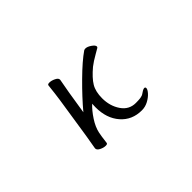

<svg xmlns="http://www.w3.org/2000/svg" viewBox="-56 -793 1112 1112"><g transform="rotate(-45 500.0 -236.5)"><path d="M297 -115 336 -369Q342 -409 349 -475Q350 -483 364 -483Q381 -483 400.5 -473.5Q420 -464 420 -452V-449Q413 -414 404 -360L382 -222Q438 -289 513 -363Q588 -437 639 -472Q644 -475 651 -475Q667 -475 687 -461Q707 -447 707 -436Q707 -431 702 -428L671 -410Q632 -388 608 -369Q558 -327 537 -292Q516 -257 516 -202Q516 -139 548 -92Q580 -45 635 -45Q658 -45 673.5 -47Q689 -49 700 -57Q705 -61 714.5 -66.5Q724 -72 730 -72Q739 -72 739 -63Q739 -52 723.5 -34.5Q708 -17 683 -3.5Q658 10 630 10Q550 10 501 -46Q452 -102 452 -192Q452 -211 453 -221Q425 -195 398 -154Q371 -113 363 -75Q358 -52 352 -1Q351 7 337 7Q320 7 301 -2.5Q282 -12 282 -25V-27Z"/></g></svg>

Font: Iansui
Style: Regular
Weight: 400
Designer: But Ko / Fontworks Inc.
Foundry: zi-hi.com / Fontworks Inc.
Version: Version 1.002